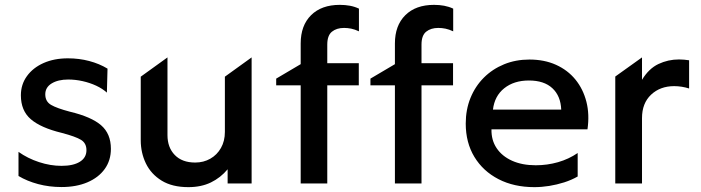

<svg xmlns="http://www.w3.org/2000/svg" viewBox="-20 -755 2886 790"><path d="M233.3 14.6Q182.7 14.6 137.1 2.5Q91.6 -9.6 56.1 -30.9V-130.2Q93.8 -103.3 140.6 -88Q187.4 -72.6 233.2 -72.6Q281.6 -72.6 308.7 -89.5Q335.7 -106.4 335.7 -137.1Q335.7 -165.8 313.5 -179.5Q291.2 -193.2 234.2 -208.2Q147.9 -229.1 106.9 -264.4Q65.9 -299.6 65.9 -362.8Q65.9 -407.5 90.8 -441.8Q115.6 -476.2 159.1 -495.6Q202.7 -515 259.4 -515Q305.5 -515 347 -504Q388.6 -493 422.4 -472.6L419.8 -373.9Q401.7 -390.3 375.8 -402.4Q349.9 -414.4 320.1 -421.1Q290.3 -427.8 260.8 -427.8Q218.9 -427.8 192.6 -411.7Q166.3 -395.6 166.3 -366.9Q166.3 -337.4 190 -323.5Q213.8 -309.6 267.3 -295.5Q355.9 -274.4 396.1 -239.5Q436.3 -204.7 436.3 -142.6Q436.3 -95 410.9 -59.7Q385.5 -24.4 339.8 -4.9Q294.1 14.6 233.3 14.6Z M755.1 15Q688.7 15 645.2 -11.7Q601.8 -38.4 580.4 -82.3Q559.1 -126.2 559.1 -178.4V-439.5L669.1 -518.8V-199.1Q669.1 -148.1 699.2 -117.2Q729.3 -86.2 783.1 -86.2Q817.8 -86.2 845.5 -102.1Q873.2 -117.9 889.2 -146.3Q905.3 -174.8 905.3 -212.2V-439.5L1015.3 -518.8V0H916.6V-58.5Q887.6 -23.6 847.7 -4.3Q807.8 15 755.1 15Z M1217.2 0V-576.1Q1217.2 -650 1259.9 -692.5Q1302.7 -735 1378.2 -735Q1400.1 -735 1419.7 -731.4Q1439.2 -727.8 1456.9 -719.5V-626.1Q1440.2 -634 1425.1 -637.1Q1410 -640.1 1395.7 -640.1Q1364.9 -640.1 1345.8 -624.6Q1326.6 -609.1 1326.6 -571.4V-495H1456.3V-404H1326.6V0ZM1116.4 -404V-431.5L1240.9 -505V-404ZM1604.9 0V-576.1Q1604.9 -650 1647.7 -692.5Q1690.4 -735 1765.9 -735Q1787.9 -735 1807.4 -731.4Q1826.9 -727.8 1844.7 -719.5V-626.1Q1828 -634 1812.9 -637.1Q1797.8 -640.1 1783.4 -640.1Q1752.7 -640.1 1733.5 -624.6Q1714.3 -609.1 1714.3 -571.4V-495H1844.1V-404H1714.3V0ZM1504.2 -404V-431.5L1628.7 -505V-404Z M2178.6 15Q2094.8 15 2031.2 -17.8Q1967.6 -50.6 1931.9 -109.4Q1896.3 -168.3 1896.3 -246.6Q1896.3 -303.7 1915.8 -351.9Q1935.4 -400.1 1970.8 -435.5Q2006.3 -470.9 2054.1 -490.5Q2101.8 -510 2158.4 -510Q2219.8 -510 2267.8 -488.3Q2315.9 -466.6 2347.7 -427.6Q2379.4 -388.6 2392.8 -336.3Q2406.1 -284.1 2397.2 -222.8H2002.2Q2001.2 -178.5 2023.5 -145.3Q2045.7 -112.2 2087 -93.6Q2128.3 -75 2184.4 -75Q2231.9 -75 2276.2 -87.7Q2320.4 -100.4 2356.9 -125.4V-28.8Q2331.7 -14.4 2301.6 -4.7Q2271.4 4.9 2240 10Q2208.5 15 2178.6 15ZM2008.3 -304H2289.2Q2287 -360.1 2252.9 -391.9Q2218.8 -423.8 2156.2 -423.8Q2094.8 -423.8 2054.8 -391.9Q2014.9 -360.1 2008.3 -304Z M2511.6 0V-440.1L2621.6 -518.8V-426.6Q2649.5 -472.8 2689.2 -491.6Q2729 -510.4 2773.6 -510.4Q2783.8 -510.4 2794.5 -509.5Q2805.2 -508.7 2815.4 -507V-390.9Q2800.7 -395.6 2785.1 -398.1Q2769.4 -400.6 2754.1 -400.6Q2696.3 -400.6 2658.9 -365.4Q2621.6 -330.2 2621.6 -269.2V0Z"/></svg>

Font: Geologica-Sharp
Style: Regular
Weight: 100
Designer: Sindre Bremnes, Frode Helland
Foundry: Monokrom Skriftforlag AS
Version: Version 1.010;gftools[0.9.28]